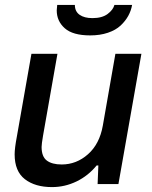

<svg xmlns="http://www.w3.org/2000/svg" viewBox="-20 -743 612 775"><path d="M344.2 -600.1Q273.9 -600.1 241.5 -628.9Q209 -657.7 209 -701.2Q209 -707.5 210.9 -723.1H282.2Q282.2 -696.8 301.3 -683.3Q320.3 -669.9 353 -669.9Q392.1 -669.9 414.3 -686.5Q436.5 -703.1 441.9 -723.1H513.2Q509.3 -700.2 497.8 -679.2Q486.3 -658.2 466.8 -639.9Q447.3 -621.6 415.5 -610.8Q383.8 -600.1 344.2 -600.1ZM189.9 12.2Q121.6 12.2 80.3 -19.8Q39.1 -51.8 39.1 -120.1Q39.1 -144.5 47.9 -190.9L106.9 -525.9H211.9L153.8 -195.8Q147.9 -161.6 147.9 -149.9Q147.9 -110.8 168.9 -95Q189.9 -79.1 229 -79.1Q288.6 -79.1 335.2 -120.4Q381.8 -161.6 395 -235.8L445.8 -525.9H550.8L458 0H374L377 -75.2H370.1Q336.4 -33.7 289.1 -10.7Q241.7 12.2 189.9 12.2Z"/></svg>

Font: Archivo Medium
Style: Italic
Weight: 500
Italic angle: -10°
Designer: Hector Gatti
Foundry: Omnibus-Type
Version: Version 2.001